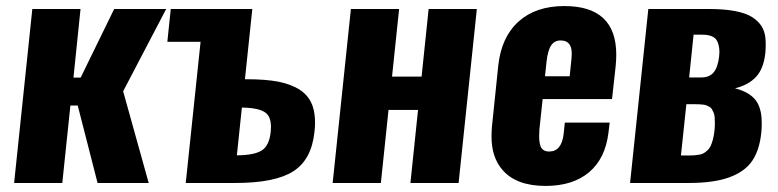

<svg xmlns="http://www.w3.org/2000/svg" viewBox="-20 -608 2585 638"><path d="M26.9 0 87.4 -578.1H247.6L224.1 -350.1H248L359.4 -578.1H532.2L389.2 -304.7L474.1 0H304.2L238.3 -257.3H213.9L187 0Z M767.1 -91.8H770Q826.7 -92.8 850.6 -108.6Q874.5 -124.5 879.4 -168.5Q880.4 -177.7 880.4 -185.5Q880.4 -218.8 863.8 -232.4Q843.3 -249 788.6 -250.5H783.7ZM597.2 0 646.5 -469.2H536.1L547.4 -578.1H818.4L793.9 -344.7H799.3Q862.3 -344.7 904.5 -336.7Q946.8 -328.6 977.1 -309.1Q1007.3 -289.1 1019 -254.9Q1026.9 -231.4 1026.9 -200.2Q1026.9 -185.5 1024.9 -169.4Q1015.1 -77.1 954.3 -38.6Q893.6 0 762.2 0Z M1085.4 0 1146 -578.1H1306.2L1282.7 -353.5H1380.9L1404.3 -578.1H1564.5L1503.9 0H1343.8L1369.1 -242.7H1271L1245.6 0Z M1791 -354.5H1873L1878.9 -412.1Q1879.9 -420.9 1879.9 -428.7Q1879.9 -449.2 1873 -459.5Q1863.8 -473.6 1842.8 -473.6Q1822.8 -473.6 1811.5 -457.3Q1800.3 -440.9 1795.9 -401.4ZM1793 9.8Q1696.8 9.8 1650.9 -42Q1612.8 -84.5 1613.3 -155.8Q1613.3 -170.9 1614.7 -187.5L1635.7 -390.1Q1646 -484.9 1703.1 -536.4Q1760.3 -587.9 1855.5 -587.9Q2027.8 -587.9 2027.8 -426.3Q2027.8 -408.7 2025.9 -389.2L2013.7 -278.8H1783.2L1772.5 -179.2Q1771.5 -167 1771.5 -156.2Q1771.5 -135.7 1775.9 -123Q1782.7 -104.5 1804.7 -104.5Q1846.2 -104.5 1853 -163.1L1856.9 -200.7H2005.9L2002 -168Q1991.7 -81.5 1937.7 -35.9Q1883.8 9.8 1793 9.8Z M2270 -350.6H2309.6Q2337.9 -350.6 2351.8 -367.9Q2365.7 -385.3 2369.6 -420.4Q2370.6 -428.7 2370.6 -436Q2370.1 -460.4 2361.3 -474.6Q2349.6 -492.7 2313.5 -492.7H2284.7ZM2242.7 -91.3H2268.6Q2279.3 -91.3 2286.4 -91.8Q2293.5 -92.3 2302.5 -93.8Q2311.5 -95.2 2317.4 -98.4Q2323.2 -101.6 2330.1 -107.7Q2336.9 -113.8 2341.1 -122.3Q2345.2 -130.9 2348.6 -143.3Q2352.1 -155.8 2354 -172.4Q2355.5 -187 2355.5 -198.7Q2355.5 -210.4 2354.7 -219.2Q2354 -228 2350.8 -234.9Q2347.7 -241.7 2345 -246.1Q2342.3 -250.5 2336.7 -253.4Q2331.1 -256.3 2326.9 -258.1Q2322.8 -259.8 2314.9 -260.5Q2307.1 -261.2 2302 -261.5Q2296.9 -261.7 2287.6 -261.7H2260.7ZM2073.7 0 2134.3 -578.1H2336.4Q2386.2 -578.1 2422.1 -571.3Q2458 -564.5 2478.3 -551.8Q2498.5 -539.1 2510.3 -521.5Q2521.5 -503.4 2523.4 -481.4Q2524.4 -471.2 2524.4 -460Q2524.4 -447.3 2523.4 -434.1Q2518.1 -380.9 2492.9 -353.3Q2467.8 -325.7 2422.4 -314.5Q2479.5 -299.8 2498 -264.2Q2511.7 -237.8 2511.2 -197.3Q2511.2 -183.1 2509.8 -168Q2503.9 -109.4 2479.5 -73.5Q2455.1 -37.6 2403.6 -18.8Q2352.1 0 2269 0Z"/></svg>

Font: Oswald
Style: Bold
Weight: 700
Designer: Vernon Adams
Foundry: Vernon Adams
Version: 3.0; ttfautohint (v0.94.23-7a4d-dirty) -l 8 -r 50 -G 200 -x 